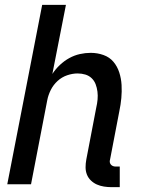

<svg xmlns="http://www.w3.org/2000/svg" viewBox="-20 -760 590 792"><path d="M474 12H440Q424 12 408.5 9.5Q393 7 379.5 1Q366 -5 355 -15.5Q344 -26 338.5 -40Q333 -54 333 -70Q333 -86 336 -102L377 -316Q381 -333 382.5 -349.5Q384 -366 382 -382Q380 -398 374.5 -412.5Q369 -427 358 -437.5Q347 -448 332 -452.5Q317 -457 300 -457Q279 -457 257 -449.5Q235 -442 217.5 -426Q200 -410 189.5 -389Q179 -368 175 -347L108 0H10L154 -740H252L196 -455Q209 -475 227 -492Q245 -509 266 -520.5Q287 -532 309.5 -537Q332 -542 354 -542Q382 -542 407 -533Q432 -524 448 -505Q464 -486 472 -461Q480 -436 481.5 -409.5Q483 -383 480.5 -355.5Q478 -328 472 -300L434 -102Q432 -96 433 -90.5Q434 -85 437.5 -81Q441 -77 446 -75Q451 -73 457 -73H474Z"/></svg>

Font: Lode Dark
Style: Bold Italic
Weight: 700
Italic angle: -11°
Monospace: yes
Designer: Belleve Invis
Foundry: Belleve Invis
Version: Version 29.2.0; ttfautohint (v1.8.3)